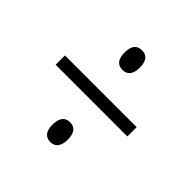

<svg xmlns="http://www.w3.org/2000/svg" viewBox="-128 -688 670 670"><g transform="rotate(45 207.5 -352.5)"><path d="M208 -482C232 -482 245 -499 245 -530C245 -561 234 -579 208 -579C181 -579 170 -561 170 -531C170 -500 181 -482 208 -482ZM30 -330H384V-376H30ZM208 -126C232 -126 245 -144 245 -175C245 -205 234 -224 208 -224C182 -224 170 -206 170 -174C170 -145 181 -126 208 -126Z"/></g></svg>

Font: Noto Sans Lao ExtraCondensed Light
Style: Regular
Weight: 300
Width: 2
Designer: Monotype Design Team
Foundry: Monotype Imaging Inc.
Version: Version 2.003